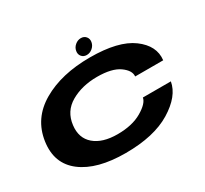

<svg xmlns="http://www.w3.org/2000/svg" viewBox="-164 -1064 1391 1305"><g transform="rotate(-30 532.0 -411.0)"><path d="M477 4Q253 4 134.8 -86Q16.5 -176 40 -339Q64 -505.5 214.5 -593.2Q365 -681 589 -681Q811.5 -681 918 -602.2Q1024.5 -523.5 1011.5 -415H791.5Q796 -460.5 738.5 -501.5Q681 -542.5 565 -542.5Q447 -542.5 359.5 -492.2Q272 -442 260 -339Q248.5 -243 311.8 -188.8Q375 -134.5 493 -134.5Q608 -134.5 683 -178.2Q758 -222 765.5 -265H985Q966.5 -159 833.2 -77.5Q700 4 477 4ZM580.5 -705.5Q555.5 -705.5 541 -723Q526.5 -740.5 531 -765.5Q535 -790.5 555.8 -808Q576.5 -825.5 601.5 -825.5Q626.5 -825.5 641 -808Q655.5 -790.5 651 -765.5Q646.5 -740.5 626 -723Q605.5 -705.5 580.5 -705.5Z"/></g></svg>

Font: Anybody UltraExpanded Regular
Style: Bold Italic
Weight: 700
Width: 9
Italic angle: -10°
Designer: Tyler Finck
Foundry: Etcetera Type Company
Version: Version 1.010; ttfautohint (v1.8.3) -l 8 -r 50 -G 200 -x 14 